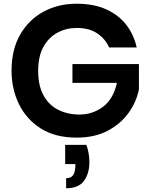

<svg xmlns="http://www.w3.org/2000/svg" viewBox="-20 -733 810 1031"><path d="M392 6Q276 6 198.5 -43.5Q121 -93 81.5 -174.5Q42 -256 42 -353Q42 -467 88.5 -547.5Q135 -628 214 -670.5Q293 -713 391 -713Q485 -713 552 -682Q619 -651 659 -598.5Q699 -546 714 -478H566Q546 -524 502.5 -553.5Q459 -583 392 -583Q336 -583 288.5 -557.5Q241 -532 213 -481Q185 -430 185 -353Q185 -272 214 -220Q243 -168 293.5 -143Q344 -118 407 -118Q477 -118 532.5 -159Q588 -200 608 -288H369V-389H726V-253Q712 -184 669.5 -125.5Q627 -67 557.5 -30.5Q488 6 392 6ZM335 278V224Q363 224 374 205.5Q385 187 385 148H330V45H444Q460 90 460 138Q460 198 431 238Q402 278 335 278Z"/></svg>

Font: Ulagadi Sans SemiBold
Style: Regular
Weight: 600
Designer: Ninad Kale (Devanagari), Jonny Pinhorn (Latin)
Foundry: Indian Type Foundry
Version: Version 3.01;March 29, 2020;FontCreator 12.0.0.2522 64-bit; 